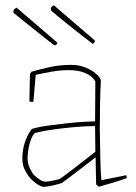

<svg xmlns="http://www.w3.org/2000/svg" viewBox="-20 -705 519 731"><path d="M215 -8Q192 -1 172 3Q152 7 141 6Q124 0 106.5 -15.5Q89 -31 77 -53Q65 -75 65 -101Q65 -133 74.5 -162.5Q84 -192 101 -214Q127 -222 164 -227Q201 -232 238.5 -236Q276 -240 304.5 -241.5Q333 -243 342 -243L343 -395Q331 -416 304.5 -427Q278 -438 243 -438Q210 -438 176 -432Q142 -426 116 -420L107 -317L92 -318L94 -423L100 -432Q132 -441 169 -449.5Q206 -458 252 -458Q281 -458 305.5 -448Q330 -438 346 -424Q362 -410 364 -398Q362 -361 361 -312.5Q360 -264 360 -214Q361 -155 362 -101.5Q363 -48 366 -19L461 -38L463 -27Q438 -18 410 -9.5Q382 -1 356 6L346 -3L344 -104V-106Q310 -80 273 -51.5Q236 -23 215 -8ZM110 -38Q127 -23 137.5 -17.5Q148 -12 163 -14Q178 -16 206 -23Q223 -34 248 -53.5Q273 -73 299 -93Q325 -113 343 -127L342 -225Q309 -225 268 -221.5Q227 -218 186 -212.5Q145 -207 113 -199Q105 -192 98.5 -175.5Q92 -159 88.5 -139Q85 -119 85 -103Q85 -82 94 -63.5Q103 -45 110 -38ZM333 -538Q319 -549 293.5 -568.5Q268 -588 241.5 -609.5Q215 -631 195.5 -647Q176 -663 174 -666Q174 -668 173.5 -670.5Q173 -673 174 -676Q177 -680 180.5 -682Q184 -684 185 -685L341 -551V-546Q337 -540 333 -538ZM193 -533H186Q174 -542 152 -559.5Q130 -577 105.5 -596.5Q81 -616 60.5 -632.5Q40 -649 31 -657Q31 -659 31.5 -662Q32 -665 32 -667Q35 -671 38.5 -673Q42 -675 43 -676L199 -542Z"/></svg>

Font: Labrada Thin
Style: Regular
Weight: 100
Designer: Mercedes Jáuregui
Foundry: Omnibus-Type Team
Version: Version 1.000; ttfautohint (v1.8.4.7-5d5b)